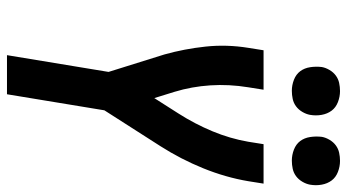

<svg xmlns="http://www.w3.org/2000/svg" viewBox="-242 -752 994 550"><g transform="rotate(90 255.0 -477.0)"><path d="M138 0 186 -291 136 -451Q120 -508 113.5 -568.5Q107 -629 117 -691L124 -735H237L230 -691Q221 -636 224.5 -582.5Q228 -529 243 -480L261 -422L305 -491Q335 -538 356 -588.5Q377 -639 386 -691L393 -735H506L499 -691Q488 -626 462 -562Q436 -498 399 -440L296 -279L250 0ZM440 -816Q424 -816 408.5 -822Q393 -828 384 -840Q375 -852 372.5 -868.5Q370 -885 372 -902Q374 -913 380.5 -924Q387 -935 396.5 -942Q406 -949 417.5 -951.5Q429 -954 441 -954Q457 -954 472.5 -948Q488 -942 497 -930Q506 -918 509 -901.5Q512 -885 509 -868Q507 -857 500.5 -846Q494 -835 484.5 -828Q475 -821 463.5 -818.5Q452 -816 440 -816ZM240 -816Q224 -816 208.5 -822Q193 -828 184 -840Q175 -852 172.5 -868.5Q170 -885 172 -902Q174 -913 180.5 -924Q187 -935 196.5 -942Q206 -949 217.5 -951.5Q229 -954 241 -954Q257 -954 272.5 -948Q288 -942 297 -930Q306 -918 309 -901.5Q312 -885 309 -868Q307 -857 300.5 -846Q294 -835 284.5 -828Q275 -821 263.5 -818.5Q252 -816 240 -816Z"/></g></svg>

Font: Iosevka Curly
Style: Bold Italic
Weight: 700
Italic angle: -9°
Monospace: yes
Designer: Belleve Invis
Foundry: Belleve Invis
Version: Version 22.1.2; ttfautohint (v1.8.4)